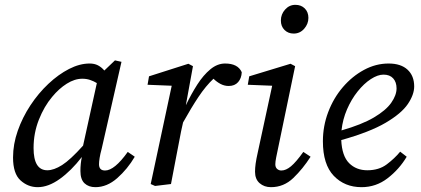

<svg xmlns="http://www.w3.org/2000/svg" viewBox="-20 -762 1745 795"><path d="M119 -149Q119 -57 176 -57Q203 -57 237 -78.5Q271 -100 324 -159L381 -418Q368 -426 353 -431Q338 -436 321 -436Q289 -436 256.5 -415.5Q224 -395 196 -361Q163 -322 141 -266.5Q119 -211 119 -149ZM375 13Q347 13 330 -3Q313 -19 313 -54Q313 -85 319 -112Q275 -55 227.5 -21Q180 13 136 13Q96 13 65 -15Q34 -43 34 -110Q34 -165 53.5 -220.5Q73 -276 106 -326Q139 -376 180.5 -415Q222 -454 266 -476.5Q310 -499 351 -499Q371 -499 385.5 -491.5Q400 -484 412 -470L456 -512L483 -506L401 -146Q395 -124 392.5 -108Q390 -92 390 -82Q390 -56 415 -56Q454 -56 509 -133L538 -113Q508 -62 465.5 -24.5Q423 13 375 13Z M604 0 691 -407 591 -411 597 -446 760 -498 779 -488 750 -329V-327Q772 -373 797 -412Q822 -451 851 -475Q880 -499 912 -499Q965 -499 981 -463Q980 -438 966 -422Q952 -406 927 -406Q909 -406 893 -414.5Q877 -423 864 -436Q832 -406 802 -361Q772 -316 738 -255L730 -219Q719 -164 709 -110Q699 -56 688 0L622 8Z M1036 -51Q1036 -66 1038.5 -84.5Q1041 -103 1048 -134L1107 -407L1006 -411L1012 -446L1183 -498L1202 -488L1132 -151Q1127 -128 1123.5 -110Q1120 -92 1120 -82Q1120 -69 1127.5 -62.5Q1135 -56 1145 -56Q1164 -56 1185 -73.5Q1206 -91 1236 -133L1266 -113Q1234 -63 1194.5 -25Q1155 13 1102 13Q1074 13 1055 -3.5Q1036 -20 1036 -51ZM1196 -623Q1173 -623 1158 -638Q1143 -653 1143 -677Q1143 -703 1160.5 -722.5Q1178 -742 1203 -742Q1227 -742 1242 -727Q1257 -712 1257 -688Q1257 -663 1239.5 -643Q1222 -623 1196 -623Z M1568 -453Q1544 -453 1515.5 -434.5Q1487 -416 1461 -383.5Q1435 -351 1417 -309.5Q1399 -268 1394 -222Q1478 -246 1528 -275.5Q1578 -305 1600 -336.5Q1622 -368 1622 -396Q1622 -422 1608 -437.5Q1594 -453 1568 -453ZM1477 13Q1407 13 1362 -34Q1317 -81 1317 -177Q1317 -240 1339 -298Q1361 -356 1399.5 -401Q1438 -446 1487 -472.5Q1536 -499 1589 -499Q1640 -499 1667.5 -473.5Q1695 -448 1695 -404Q1695 -370 1668.5 -331Q1642 -292 1576.5 -253.5Q1511 -215 1393 -182Q1396 -116 1425.5 -86.5Q1455 -57 1501 -57Q1549 -57 1581.5 -81.5Q1614 -106 1637 -134L1664 -113Q1633 -61 1585 -24Q1537 13 1477 13Z"/></svg>

Font: Source Serif 4 SmText
Style: Italic
Weight: 400
Italic angle: -12°
Designer: Frank Grießhammer
Foundry: Adobe
Version: Version 4.005;hotconv 1.1.0;makeotfexe 2.6.0